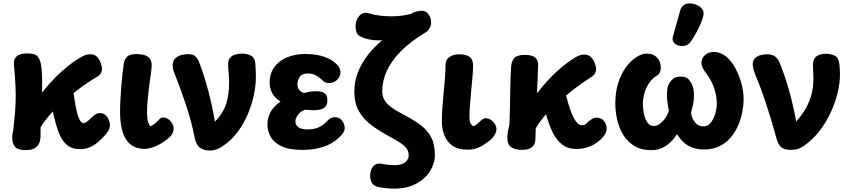

<svg xmlns="http://www.w3.org/2000/svg" viewBox="-20 -880 5083 1145"><path d="M133.9 15.3Q85.6 15.3 69.1 -5.3Q52.6 -26 52.6 -55.6Q52.6 -68.3 54.6 -81.8Q56.6 -95.3 59.6 -109.3Q65.1 -157.9 69.2 -204.6Q73.3 -251.3 73.8 -303.9Q74 -332.8 72.7 -361.8Q71.4 -390.8 69.2 -422.8Q66.9 -454.8 63.1 -492.2Q59.8 -525.7 78.8 -543.6Q97.9 -561.4 144 -561.4Q188.8 -561.4 204.1 -543.4Q219.3 -525.4 224.1 -497.3Q227.1 -482.1 229 -458.4Q230.9 -434.7 231.3 -405.9Q231.7 -377.2 231.2 -344.9L230.3 -327.9Q272.4 -380.1 310.5 -418.6Q348.6 -457 385 -485.8Q421.4 -514.6 457.4 -536Q475.4 -546.9 489.3 -551.7Q503.1 -556.6 520.1 -556.6Q539.4 -556.6 552.8 -546Q566.1 -535.4 573.9 -520.3Q581.8 -505.2 585.1 -490.9Q588.3 -476.6 588.3 -468.2Q588.3 -459.1 582.9 -446.1Q577.4 -433 562.1 -424.2Q542.4 -412.9 503.2 -387Q463.9 -361.1 418.2 -324.7Q431.7 -233 443.6 -193.5Q455.6 -154 474.3 -145.1Q489.8 -147.7 501.9 -157.1Q514 -166.4 524.9 -177.7Q535.8 -188.9 548.1 -197.3Q560.3 -205.7 576.7 -205.7Q602.6 -205.7 618.9 -182.9Q635.3 -160.2 635.3 -131.6Q635.3 -124.2 631.8 -113.1Q628.2 -101.9 623.9 -96.1Q589.6 -49.7 548.2 -20.1Q506.8 9.6 458.6 9.6Q409.2 9.6 378.8 -16Q348.3 -41.6 329.5 -91.7Q310.7 -141.9 295.1 -215.3Q275.2 -193.8 256.3 -170.1Q237.3 -146.4 222.2 -122.1Q221.2 -97.6 221.7 -78.3Q222.2 -59.1 220.2 -48.8Q216.7 -21.7 196.7 -3.2Q176.8 15.3 133.9 15.3Z M846.8 8.2Q768.1 8.2 732.1 -47.8Q696.1 -103.9 696.1 -212.2Q696.1 -245.9 698.1 -286.8Q700.1 -327.7 703.6 -369Q707.1 -410.3 710.9 -445.2Q714.7 -480.1 718.4 -501.6Q723.6 -528.7 738.7 -542.8Q753.8 -556.9 792.6 -557.7Q817.6 -557.7 839.2 -551.9Q860.8 -546.2 873.7 -530.4Q886.7 -514.6 884.1 -482.7Q883.1 -462.4 878.4 -431.5Q873.8 -400.6 869 -362.6Q864.2 -324.6 860.6 -284.3Q856.9 -244.1 856.9 -205.1Q856.9 -170.7 863.1 -151.8Q869.3 -133 877.3 -126.8Q893.7 -134.3 907.3 -146.1Q920.9 -157.9 932.2 -170.8Q937.2 -176.4 942.7 -177.9Q948.1 -179.3 953.6 -179.3Q968.2 -179.3 982.4 -169.9Q996.6 -160.6 1006.1 -145.2Q1015.6 -129.9 1015.6 -111.9Q1015.6 -99.6 1008.6 -84.8Q1001.7 -70 986.8 -57.8Q948.8 -26.1 913.7 -10.4Q878.7 5.2 846.8 8.2Z M1233.7 17.9Q1194.2 17.9 1171.3 0Q1148.4 -17.9 1139.6 -64.3Q1122.2 -155.8 1088.7 -255.6Q1055.2 -355.3 1018.7 -447.4Q1009.6 -470.1 1009.6 -489.7Q1009.6 -522.9 1035 -540Q1060.4 -557.1 1101.3 -557.1Q1132.3 -557.1 1146.4 -542.9Q1160.4 -528.8 1168.8 -505.9Q1198.4 -427.6 1222.2 -338.1Q1246 -248.6 1261.6 -153.8Q1312.9 -207.9 1329.7 -263.9Q1346.4 -320 1346.4 -387.1Q1346.4 -420.1 1343.4 -444.9Q1340.4 -469.8 1340.4 -496.9Q1340.4 -522.8 1352.7 -536.4Q1364.9 -550.1 1384.3 -555.2Q1403.8 -560.2 1424.3 -560.2Q1448.9 -560.2 1471.5 -550.9Q1494.1 -541.6 1500 -517Q1502.8 -504.6 1503.8 -485.7Q1504.8 -466.8 1505.3 -448.6Q1505.8 -430.4 1505.8 -419.4Q1505.8 -366.3 1492.9 -308.4Q1480 -250.4 1456.2 -195.6Q1432.3 -140.8 1398.7 -95.2Q1365 -49.6 1324.2 -19.9Q1289.8 5.2 1269.2 11.6Q1248.7 17.9 1233.7 17.9Z M1782.9 14Q1704.4 14 1658.8 -8Q1613.1 -30 1594 -64.4Q1574.9 -98.8 1574.9 -136.3Q1574.9 -167 1584.8 -192.7Q1594.8 -218.4 1612.7 -239.1Q1630.7 -259.8 1652.9 -274.3Q1618.9 -295.9 1603.4 -324.7Q1588 -353.6 1588 -388.7Q1588 -439.1 1613.8 -476.9Q1639.6 -514.8 1688.3 -536.5Q1737 -558.2 1805.8 -558.2Q1836.6 -558.2 1869.1 -552.6Q1901.6 -547 1932.1 -534.1Q1962.7 -521.1 1986.3 -498.2Q2008.1 -478.4 2010.3 -452.3Q2012.4 -426.2 1991.4 -405.1Q1973.2 -386.8 1947.3 -384.7Q1921.4 -382.6 1905.8 -398.3Q1889.6 -415.9 1867 -428.8Q1844.4 -441.8 1817.2 -441.8Q1780.9 -441.8 1767.3 -421.6Q1753.7 -401.4 1753.7 -377.2Q1753.7 -354.9 1766.6 -341.2Q1779.4 -327.6 1796.3 -325.7Q1812.6 -330.9 1831.9 -333.4Q1851.3 -335.9 1868.9 -335.9Q1895.7 -335.9 1914 -325.2Q1932.3 -314.4 1932.3 -282.1Q1932.3 -253.9 1917.9 -240.9Q1903.4 -227.9 1879.6 -225.1Q1865.2 -221.3 1841.4 -222.8Q1817.6 -224.3 1797.6 -225.7Q1778.1 -217.6 1765.6 -205.2Q1753.1 -192.9 1747.3 -180.1Q1741.6 -167.3 1741.6 -157Q1741.6 -141 1750.4 -129.9Q1759.3 -118.9 1775.2 -113.5Q1791 -108.1 1810.4 -108.1Q1852 -108.1 1879 -119.9Q1906 -131.7 1932.7 -159.4Q1942.6 -169.8 1952.7 -175.6Q1962.9 -181.3 1975.6 -181.3Q2005.2 -181.3 2020.4 -159.9Q2035.7 -138.4 2035.7 -116.8Q2035.7 -101.4 2026.4 -87.8Q2017.1 -74.1 2003 -60.8Q1958.1 -19.1 1903.1 -2.6Q1848.1 14 1782.9 14Z M2331 244.9Q2312.4 244.9 2285.9 242.4Q2259.3 239.9 2238.9 235.9Q2210 230.3 2198.7 211.8Q2187.4 193.3 2187.4 168.2Q2187.4 131.7 2206.4 111.1Q2225.4 90.4 2256.9 97Q2276.9 101 2299 103Q2321.1 105 2331 105Q2359.8 105 2378.6 97.4Q2397.4 89.9 2407.3 76.3Q2417.2 62.7 2417.2 45.7Q2417.2 23.6 2405.7 6.8Q2394.1 -9.9 2369.6 -26.5Q2345 -43.1 2306.6 -63.6Q2248.8 -94.8 2200.3 -129.5Q2151.8 -164.2 2122.4 -213.4Q2093 -262.6 2093 -335.8Q2093 -392 2113.4 -445.8Q2133.8 -499.7 2171.2 -548.8Q2208.6 -597.9 2259.2 -639.9Q2253.9 -639.7 2248.1 -639.6Q2242.2 -639.4 2235.9 -639.4Q2209.1 -639.4 2184.7 -644.1Q2160.3 -648.7 2136 -658.9Q2114.4 -668.6 2107.5 -684.1Q2100.6 -699.7 2100.6 -722.8Q2100.6 -747.1 2110.4 -767.3Q2120.3 -787.4 2138.1 -797.7Q2155.8 -808 2178.6 -800.7Q2211.9 -790.7 2246.1 -786.7Q2280.3 -782.7 2313.9 -782.7Q2346.6 -782.7 2376.9 -786.7Q2407.2 -790.8 2431 -797.4Q2448 -808.2 2466.2 -811.9Q2484.4 -815.6 2496.1 -815.6Q2521.2 -815.6 2536.1 -794.1Q2551 -772.7 2551 -746.3Q2551 -727.9 2541.6 -710.9Q2532.2 -694 2511.2 -682.3Q2425.9 -630.8 2370.1 -573.9Q2314.2 -517 2286.8 -457.3Q2259.4 -397.6 2259.4 -335.8Q2259.4 -307.2 2271.8 -284.7Q2284.2 -262.1 2313.8 -240.4Q2343.4 -218.8 2394.3 -192.1Q2449.3 -163.8 2489.6 -133.2Q2529.8 -102.7 2551.6 -60.8Q2573.3 -19 2573.3 45.7Q2573.3 94.1 2545.1 139.9Q2516.8 185.7 2462.7 215.3Q2408.6 244.9 2331 244.9Z M2768.6 12.6Q2711.6 12.6 2678.1 -11.2Q2644.6 -35 2629.8 -73.4Q2615.1 -111.8 2615.1 -155.8Q2615.1 -195.3 2618.2 -239.8Q2621.3 -284.3 2625.8 -329.1Q2630.3 -373.9 2633.6 -415.9Q2636.8 -457.9 2636.8 -493.2Q2636.8 -515.7 2648.9 -529.6Q2661 -543.6 2679.7 -549.9Q2698.3 -556.3 2717 -556.3Q2759.6 -556.3 2780.6 -541.2Q2801.6 -526.1 2801.1 -485.8Q2800.9 -458.8 2797.6 -420.4Q2794.2 -382 2790 -339.3Q2785.8 -296.7 2782.7 -256.3Q2779.6 -216 2779.6 -183.3Q2779.6 -153.3 2788.3 -140.5Q2797.1 -127.7 2805.1 -127.7Q2814.6 -131.2 2823.5 -138.9Q2832.4 -146.6 2844.6 -158.4Q2852.8 -166.4 2860.9 -170.6Q2869.1 -174.8 2877.7 -174.8Q2892.1 -174.8 2906.4 -165.4Q2920.7 -156.1 2930.6 -141.1Q2940.6 -126 2940.6 -109Q2940.6 -94.1 2929.8 -75.7Q2919 -57.3 2901.1 -43Q2863.1 -12.7 2833.3 -0.1Q2803.6 12.6 2768.6 12.6Z M3092.4 13.6Q3053.3 13.6 3029.4 -1.5Q3005.6 -16.6 3005.6 -59.1Q3005.6 -78.8 3009.7 -101.2Q3013.9 -123.7 3017.7 -136.9Q3020.7 -202.7 3021.4 -258.4Q3022.1 -314.2 3023.3 -368.9Q3024.6 -423.6 3028.3 -483.3Q3030.9 -517 3047.8 -534.8Q3064.7 -552.6 3110.8 -552.6Q3155.6 -552.6 3173.3 -534.8Q3191.1 -517 3189.3 -487.7Q3188.3 -466.8 3187.6 -446.2Q3186.9 -425.6 3185.9 -405.4Q3184.9 -385.3 3184.2 -364.7Q3183.4 -344.1 3182.4 -323.2Q3222.3 -375.2 3259.3 -413.7Q3296.3 -452.2 3332.1 -481.4Q3367.9 -510.7 3402.4 -532.4Q3420.4 -544.1 3434.4 -549.4Q3448.3 -554.8 3465.1 -554.8Q3491.3 -554.8 3506.4 -537.4Q3521.6 -520 3528.4 -499.8Q3535.2 -479.7 3535.2 -468.8Q3535.2 -459.4 3530.3 -446.4Q3525.3 -433.3 3510.8 -424Q3490.1 -411.1 3447.2 -381.2Q3404.3 -351.2 3355.7 -310.8Q3368.2 -261.2 3382.7 -220.7Q3397.2 -180.1 3414.2 -156.6Q3431.2 -133 3450.7 -133Q3464.3 -133 3472.1 -139.3Q3479.9 -145.6 3493.1 -157.9Q3503.3 -166.8 3514.8 -172.7Q3526.2 -178.6 3535.8 -178.6Q3566.1 -178.6 3581.8 -158.6Q3597.4 -138.7 3597.4 -114.3Q3597.4 -92.2 3584.9 -74.4Q3572.4 -56.6 3554.9 -41.9Q3539.8 -28.7 3519.2 -17Q3498.6 -5.3 3472.9 1.4Q3447.3 8.2 3415.4 8.2Q3365.1 8.2 3330.7 -19.4Q3296.2 -47.1 3274.1 -94.3Q3251.9 -141.6 3236.3 -198.6Q3218.7 -178.4 3202.9 -157.3Q3187.1 -136.2 3174.9 -114.8L3172.9 -48.3Q3172.1 -20.2 3153.4 -3.3Q3134.7 13.6 3092.4 13.6Z M3865.8 15.6Q3803.9 15.6 3762.2 -10.2Q3720.6 -36 3695.6 -77.7Q3670.7 -119.3 3660.1 -168.3Q3649.4 -217.2 3649.4 -262.8Q3649.4 -332.3 3667.3 -387Q3685.2 -441.7 3713.6 -479.9Q3742 -518.1 3774.6 -538.7Q3790.4 -549 3805.9 -554.7Q3821.3 -560.3 3834.4 -560.3Q3870.8 -560.3 3890.6 -543.7Q3910.4 -527.1 3916.9 -503.8Q3923.4 -480.4 3918.7 -459.7Q3913.9 -438.9 3900.6 -431.1Q3868.9 -412.7 3849.6 -382.8Q3830.3 -353 3822.1 -320.9Q3813.8 -288.8 3813.8 -262Q3813.8 -234.2 3819.7 -203.1Q3825.7 -171.9 3840.3 -150.2Q3854.9 -128.6 3880.1 -128.6Q3896.1 -128.6 3913.8 -140.8Q3931.4 -153.1 3946.6 -174.3Q3961.8 -195.4 3968.7 -221.1Q3961.7 -253.3 3958.7 -283.1Q3955.7 -312.9 3958.2 -337.2Q3960.7 -361.4 3966.9 -375Q3975.8 -393.3 3991.6 -408.3Q4007.3 -423.2 4041.3 -423.2Q4073.8 -423.2 4089 -404.1Q4104.2 -385 4110.3 -367.3Q4119.2 -343.3 4118.4 -302Q4117.7 -260.7 4100.7 -210.8Q4101.7 -193.9 4109.9 -174.2Q4118.2 -154.4 4134.6 -140.4Q4150.9 -126.3 4174.4 -126.3Q4201.2 -126.3 4219.1 -149.1Q4237 -171.8 4245.8 -203.3Q4254.6 -234.9 4254.6 -260Q4254.6 -298.1 4245.4 -332.4Q4236.3 -366.7 4221.8 -394.8Q4207.3 -423 4190.7 -443.4Q4178.1 -459.7 4170.6 -474.8Q4163 -490 4163 -504.7Q4163 -533.3 4184.7 -551.8Q4206.4 -570.3 4236.7 -570.3Q4255.7 -570.3 4276.8 -562.2Q4298 -554.1 4318 -536.1Q4342 -515.2 4364.2 -475.2Q4386.4 -435.1 4400.5 -386.3Q4414.6 -337.4 4414.6 -289.2Q4414.6 -253.7 4406.9 -212.8Q4399.3 -172 4382.3 -132.6Q4365.3 -93.1 4337.9 -60.5Q4310.4 -27.9 4271.3 -8.2Q4232.1 11.6 4179.6 11.6Q4124.3 11.6 4084.6 -11.2Q4044.9 -34 4017.7 -79.8Q3987.2 -32.8 3948.7 -8.6Q3910.2 15.6 3865.8 15.6Z M4047.3 -605.6Q4018.9 -605.6 4002.3 -621.9Q3985.7 -638.2 3993 -662Q3998.2 -680.9 4006.2 -709.6Q4014.1 -738.2 4022.7 -767.6Q4031.2 -796.9 4035.9 -816.2Q4040.9 -835.7 4055.3 -847.7Q4069.8 -859.7 4091.3 -859.7Q4111.8 -859.7 4132.4 -851.6Q4153.1 -843.6 4166.3 -827.8Q4179.6 -812 4174.8 -788.2Q4171.3 -769.4 4160.3 -742.9Q4149.2 -716.3 4133.4 -687.3Q4117.6 -658.2 4099.2 -631.7Q4090.9 -619.3 4078.1 -612.4Q4065.3 -605.6 4047.3 -605.6Z M4695.2 13.6Q4656.8 13.6 4639 -2.1Q4621.2 -17.7 4611.6 -50.9Q4583.8 -153.6 4551.7 -251.8Q4519.7 -350 4485.4 -431.4Q4475.9 -454.6 4472.2 -471.8Q4468.6 -489 4468.6 -494.6Q4468.6 -519.7 4482.4 -532.7Q4496.2 -545.8 4515.8 -551.1Q4535.3 -556.4 4551.9 -556.4Q4584.1 -556.4 4601.9 -543.4Q4619.7 -530.4 4629.7 -505.1Q4662.3 -424.6 4686.6 -337Q4710.9 -249.4 4728.2 -155.4Q4762.1 -193.1 4784.9 -232.8Q4807.7 -272.6 4819.2 -316.5Q4830.7 -360.4 4830.7 -408.7Q4830.7 -426.7 4830.2 -438Q4829.7 -449.3 4829.1 -461.6Q4828.4 -473.8 4828.2 -493.1Q4828 -529.7 4849.6 -544.6Q4871.2 -559.4 4906.2 -559.4Q4926.6 -559.4 4951.1 -551.2Q4975.7 -543 4981.8 -516.4Q4984.6 -505.9 4986.3 -491Q4988.1 -476.1 4988.6 -461.1Q4989.1 -446 4989.1 -434.1Q4989.1 -381.3 4974 -321.4Q4958.9 -261.4 4931.2 -203.2Q4903.4 -144.9 4864.1 -95.3Q4824.7 -45.8 4776.7 -12Q4749.6 7 4731.2 10.3Q4712.8 13.6 4695.2 13.6Z"/></svg>

Font: Playpen Sans
Style: Regular
Weight: 400
Designer: Laura Meseguer, Veronika Burian, José Scaglione, Kostas Bartsokas, Vera Evstafieva, Tom Grace, Yorlmar Campos
Foundry: TypeTogether
Version: Version 2.000